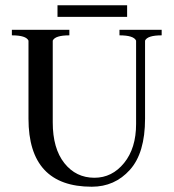

<svg xmlns="http://www.w3.org/2000/svg" viewBox="-20 -698 658 728"><path d="M198 -678H462V-634H198ZM338 -24Q405 -24 450.5 -80Q496 -136 496 -228V-544Q487 -564 433 -564V-585H593V-564Q539 -564 530 -544V-248Q530 -118 472.5 -54Q415 10 328 10Q88 10 88 -248V-544Q79 -564 25 -564V-585H243V-564Q189 -564 180 -544V-234Q180 -135 224 -79.5Q268 -24 338 -24Z"/></svg>

Font: Judson
Style: Regular
Weight: 400
Version: Version 20110429